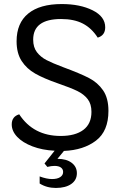

<svg xmlns="http://www.w3.org/2000/svg" viewBox="-20 -734 596 949"><path d="M296 12 264 51Q308 51 334 70.5Q360 90 360 122Q360 156 332 175.5Q304 195 256 195Q211 195 176 173V138Q211 151 237 151Q263 151 277.5 141.5Q292 132 292 116Q292 102 281 94Q270 86 249 86Q234 86 214 91L200 74L250 11Q189 8 140.5 -10.5Q92 -29 65 -57.5Q38 -86 38 -119Q38 -158 75 -169Q145 -62 280 -62Q352 -62 392 -92Q432 -122 432 -181Q432 -220 413.5 -244Q395 -268 362.5 -284Q330 -300 266 -322Q197 -346 154.5 -370Q112 -394 87 -432.5Q62 -471 62 -530Q62 -620 119.5 -667Q177 -714 285 -714Q376 -714 438 -683Q500 -652 500 -599Q500 -559 463 -548Q433 -595 389.5 -617.5Q346 -640 282 -640Q144 -640 144 -538Q144 -500 162.5 -476Q181 -452 210 -437Q239 -422 292 -402Q376 -371 419.5 -348.5Q463 -326 489.5 -287.5Q516 -249 516 -186Q516 -86 454.5 -39Q393 8 296 12Z"/></svg>

Font: Thasadith
Style: Bold
Weight: 700
Designer: Cadson Demak Co.,Ltd.
Foundry: Cadson Demak Co.,Ltd.
Version: Version 1.000; ttfautohint (v1.6)